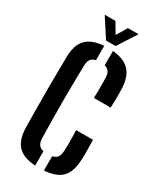

<svg xmlns="http://www.w3.org/2000/svg" viewBox="-240 -1047 947 1133"><g transform="rotate(30 233.5 -480.0)"><path d="M208 8Q125.5 3 88 -36.8Q50.5 -76.5 48.5 -160.5Q47.5 -225.5 47 -284.2Q46.5 -343 46.5 -400Q46.5 -457 47 -516Q47.5 -575 48.5 -640Q49.5 -721.5 88 -761.8Q126.5 -802 208 -807.5V-710Q185 -705 174.2 -690Q163.5 -675 163 -645Q161.5 -578 160.8 -517.8Q160 -457.5 160 -399.8Q160 -342 160.8 -282.2Q161.5 -222.5 163 -155.5Q163.5 -125.5 174.2 -110Q185 -94.5 208 -89.5ZM267.5 7.5V-89.5Q291 -95 301.8 -110.2Q312.5 -125.5 313.5 -155.5Q314.5 -177.5 314.8 -197.5Q315 -217.5 314.5 -240.8Q314 -264 313 -294H427.5Q429 -258 429.2 -224.5Q429.5 -191 428 -160.5Q425.5 -77 388 -37.5Q350.5 2 267.5 7.5ZM308.5 -511Q309.5 -534 309.8 -556Q310 -578 310 -600.2Q310 -622.5 309.5 -645Q309 -673.5 299 -688.8Q289 -704 267.5 -709.5V-807Q346 -800.5 383.8 -759.8Q421.5 -719 424 -639.5Q425 -618 425 -596.5Q425 -575 424.5 -553.8Q424 -532.5 423 -511ZM201.5 -840 118.5 -968H191.5L234 -896.5L276.5 -968H349L266.5 -840Z"/></g></svg>

Font: Big Shoulders Stencil Text Thin
Style: Bold
Weight: 700
Version: Version 2.001